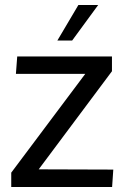

<svg xmlns="http://www.w3.org/2000/svg" viewBox="-20 -745 494 765"><path d="M24.8 -57.1 319.8 -450.8H43.4L48.6 -520H426.1V-461.2L134.2 -70.3L431.4 -69.3L426.7 0H24.8ZM208.5 -583.4 292.3 -725.1H371.2L267.4 -583.4Z"/></svg>

Font: Murecho Thin
Style: Regular
Weight: 100
Designer: Neil Summerour
Foundry: Positype
Version: Version 1.010